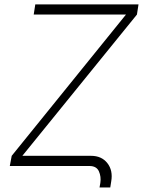

<svg xmlns="http://www.w3.org/2000/svg" viewBox="-20 -747 643 864"><path d="M382.5 0H24.1L32.7 -45.8L546.9 -681.5H131.7L138.8 -727.3H603.3L596.2 -681.5L80.6 -45.8H389.6Q437.5 -45.8 463.2 -12.8Q489 20.2 480.5 69.2L476.2 96.6H427.9L431.5 76.3Q435.7 47.9 425.1 24Q414.4 0 382.5 0Z"/></svg>

Font: Inter Extra Light  BETA
Style: Italic
Weight: 200
Italic angle: 9.39999°
Designer: Rasmus Andersson
Foundry: rsms
Version: Version 3.011;git-f93a4a705